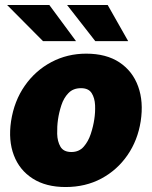

<svg xmlns="http://www.w3.org/2000/svg" viewBox="-20 -743 612 773"><path d="M244 10Q165 10 111.8 -24Q58.5 -58 35.8 -117.8Q13 -177.5 24.5 -255Q37 -336.5 79.8 -397.8Q122.5 -459 186.8 -493Q251 -527 327 -527Q408 -527 461 -491.8Q514 -456.5 536.2 -395Q558.5 -333.5 546.5 -255Q534.5 -178 493.2 -118.2Q452 -58.5 388.2 -24.2Q324.5 10 244 10ZM267.5 -131Q298 -131 316.8 -152.2Q335.5 -173.5 345.5 -204Q355.5 -234.5 359.5 -262Q364 -290 362.8 -319.2Q361.5 -348.5 349 -368.2Q336.5 -388 306 -388Q274.5 -388 255.5 -368.2Q236.5 -348.5 227 -319.2Q217.5 -290 213.5 -262Q209.5 -234.5 210.2 -204Q211 -173.5 223.5 -152.2Q236 -131 267.5 -131ZM413.5 -723 496 -577.5H363.5L250 -723ZM178.5 -723 286 -577.5H153L8.5 -723Z"/></svg>

Font: Public Sans Black
Style: Italic
Weight: 900
Italic angle: -8°
Designer: The Public Sans project authors (U.S. Web Design System). Libre Franklin designed by Pablo Impallari and Rodrigo Fuenzal
Version: Version 1.007; ttfautohint (v1.8.1) -l 8 -r 50 -G 200 -x 14 